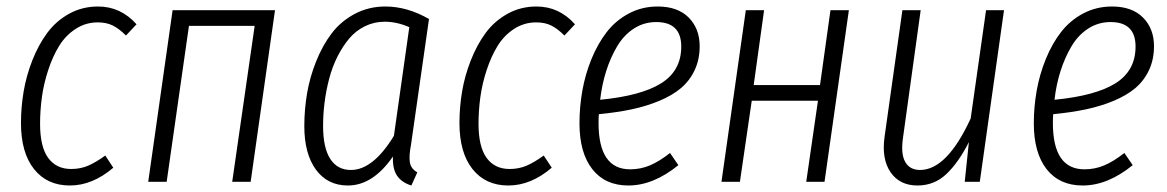

<svg xmlns="http://www.w3.org/2000/svg" viewBox="-20 -554 3557 585"><path d="M278.8 -534.2Q347.7 -534.2 396 -480L363.8 -445.8Q343.3 -466.3 324 -476.1Q304.7 -485.8 277.8 -485.8Q240.7 -485.8 210.2 -465.8Q179.7 -445.8 160.2 -414.1Q140.6 -382.3 127 -340.8Q113.3 -299.3 107.7 -258.3Q102.1 -217.3 102.1 -176.8Q102.1 -106.9 126.7 -73Q151.4 -39.1 196.8 -39.1Q225.1 -39.1 248.8 -49.3Q272.5 -59.6 300.8 -80.1L325.2 -43Q261.7 11.2 192.9 11.2Q123.5 11.2 83.7 -38.8Q43.9 -88.9 43.9 -179.2Q43.9 -227.1 52 -275.1Q60.1 -323.2 78.6 -370.4Q97.2 -417.5 123.8 -453.6Q150.4 -489.7 190.4 -512Q230.5 -534.2 278.8 -534.2Z M687.5 0 755.9 -475.1H555.7L487.8 0H431.6L505.9 -522.9H817.9L743.7 0Z M1154.3 -534.2Q1220.7 -534.2 1287.1 -496.1L1232.4 -113.8Q1225.6 -78.6 1228.8 -59.3Q1231.9 -40 1251.5 -28.8L1233.4 11.2Q1204.6 2.4 1190.2 -18.1Q1175.8 -38.6 1177.2 -77.1Q1116.2 11.2 1040 11.2Q978 11.2 942.6 -37.1Q907.2 -85.4 907.2 -169.9Q907.2 -219.7 915.5 -269Q923.8 -318.4 943.1 -366.7Q962.4 -415 990.2 -451.9Q1018.1 -488.8 1060.5 -511.5Q1103 -534.2 1154.3 -534.2ZM1152.3 -487.8Q1120.1 -487.8 1092 -474.1Q1064 -460.4 1043.9 -436.5Q1023.9 -412.6 1008.3 -381.8Q992.7 -351.1 983.2 -314.9Q973.6 -278.8 969 -242.4Q964.4 -206.1 964.4 -169.9Q964.4 -104 986.1 -70.1Q1007.8 -36.1 1049.3 -36.1Q1116.7 -36.1 1180.2 -140.1L1227.1 -471.2Q1189.5 -487.8 1152.3 -487.8Z M1614.7 -534.2Q1683.6 -534.2 1731.9 -480L1699.7 -445.8Q1679.2 -466.3 1659.9 -476.1Q1640.6 -485.8 1613.8 -485.8Q1576.7 -485.8 1546.1 -465.8Q1515.6 -445.8 1496.1 -414.1Q1476.6 -382.3 1462.9 -340.8Q1449.2 -299.3 1443.6 -258.3Q1438 -217.3 1438 -176.8Q1438 -106.9 1462.6 -73Q1487.3 -39.1 1532.7 -39.1Q1561 -39.1 1584.7 -49.3Q1608.4 -59.6 1636.7 -80.1L1661.1 -43Q1597.7 11.2 1528.8 11.2Q1459.5 11.2 1419.7 -38.8Q1379.9 -88.9 1379.9 -179.2Q1379.9 -227.1 1387.9 -275.1Q1396 -323.2 1414.6 -370.4Q1433.1 -417.5 1459.7 -453.6Q1486.3 -489.7 1526.4 -512Q1566.4 -534.2 1614.7 -534.2Z M2111.8 -413.1Q2111.8 -373 2096.7 -340.6Q2081.5 -308.1 2054.9 -285.6Q2028.3 -263.2 1989 -246.8Q1949.7 -230.5 1904.8 -220.9Q1859.9 -211.4 1804.7 -206.1Q1803.7 -197.3 1803.7 -179.2Q1803.7 -38.1 1899.9 -38.1Q1932.1 -38.1 1960.7 -50.3Q1989.3 -62.5 2021.5 -87.9L2046.9 -50.8Q1970.7 11.2 1894.5 11.2Q1823.7 11.2 1784.7 -38.6Q1745.6 -88.4 1745.6 -178.2Q1745.6 -228.5 1754.4 -278.1Q1763.2 -327.6 1782.2 -374.3Q1801.3 -420.9 1828.6 -456.3Q1856 -491.7 1896 -512.9Q1936 -534.2 1983.9 -534.2Q2044.9 -534.2 2078.4 -500.5Q2111.8 -466.8 2111.8 -413.1ZM1979.5 -486.8Q1941.9 -486.8 1911.1 -466.8Q1880.4 -446.8 1860.1 -412.4Q1839.8 -377.9 1826.9 -337.2Q1814 -296.4 1808.6 -250Q1934.1 -262.2 1994.9 -300.5Q2055.7 -338.9 2055.7 -412.1Q2055.7 -486.8 1979.5 -486.8Z M2436.5 0 2472.2 -247.1H2270.5L2234.4 0H2178.2L2252.4 -522.9H2308.1L2276.4 -294.9H2478.5L2510.3 -522.9H2566.4L2492.2 0Z M2775.4 11.2Q2721.2 11.2 2693.4 -29.3Q2665.5 -69.8 2675.3 -138.2L2729.5 -522.9H2785.2L2731.4 -134.8Q2724.1 -85.4 2738 -60.8Q2752 -36.1 2783.2 -36.1Q2865.2 -36.1 2937.5 -192.9L2984.4 -522.9H3039.1L2965.3 0H2919.4L2932.1 -121.1Q2900.4 -58.6 2863.5 -23.7Q2826.7 11.2 2775.4 11.2Z M3496.1 -413.1Q3496.1 -373 3481 -340.6Q3465.8 -308.1 3439.2 -285.6Q3412.6 -263.2 3373.3 -246.8Q3334 -230.5 3289.1 -220.9Q3244.1 -211.4 3189 -206.1Q3188 -197.3 3188 -179.2Q3188 -38.1 3284.2 -38.1Q3316.4 -38.1 3345 -50.3Q3373.5 -62.5 3405.8 -87.9L3431.2 -50.8Q3355 11.2 3278.8 11.2Q3208 11.2 3168.9 -38.6Q3129.9 -88.4 3129.9 -178.2Q3129.9 -228.5 3138.7 -278.1Q3147.5 -327.6 3166.5 -374.3Q3185.5 -420.9 3212.9 -456.3Q3240.2 -491.7 3280.3 -512.9Q3320.3 -534.2 3368.2 -534.2Q3429.2 -534.2 3462.6 -500.5Q3496.1 -466.8 3496.1 -413.1ZM3363.8 -486.8Q3326.2 -486.8 3295.4 -466.8Q3264.6 -446.8 3244.4 -412.4Q3224.1 -377.9 3211.2 -337.2Q3198.2 -296.4 3192.9 -250Q3318.4 -262.2 3379.2 -300.5Q3439.9 -338.9 3439.9 -412.1Q3439.9 -486.8 3363.8 -486.8Z"/></svg>

Font: Fira Sans Compressed Light
Style: Italic
Weight: 300
Width: 3
Italic angle: -8°
Designer: Carrois Corporate & Edenspiekermann AG
Foundry: Carrois Corporate GbR & Edenspiekermann AG
Version: Version 4.203;PS 004.203;hotconv 1.0.88;makeotf.lib2.5.64775